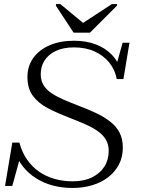

<svg xmlns="http://www.w3.org/2000/svg" viewBox="-20 -922 699 952"><path d="M345 -760H426L560 -894L561 -902H535L379 -800H402L279 -902H258L257 -894ZM340 10Q288 10 242.5 -2Q197 -14 159 -38Q121 -62 94 -96Q67 -130 53 -174Q60 -172 65.5 -168Q71 -164 75.5 -159Q80 -154 81 -146L41 0H5L41 -215H76Q89 -167 114 -131Q139 -95 173.5 -71Q208 -47 250.5 -35Q293 -23 340 -23Q396 -23 436 -42.5Q476 -62 497.5 -96Q519 -130 519 -174Q519 -206 505 -229.5Q491 -253 465 -271.5Q439 -290 403.5 -305.5Q368 -321 325 -338Q264 -361 216.5 -386Q169 -411 142.5 -447.5Q116 -484 116 -540Q116 -594 145 -634.5Q174 -675 226 -697.5Q278 -720 347 -720Q408 -720 456 -701.5Q504 -683 536 -649Q568 -615 582 -568Q574 -569 568.5 -572.5Q563 -576 560 -582Q557 -588 556 -596L588 -710H622L592 -530H559Q550 -577 521.5 -612Q493 -647 449 -667Q405 -687 347 -687Q293 -687 256 -669Q219 -651 200.5 -621.5Q182 -592 182 -554Q182 -523 195.5 -500.5Q209 -478 234 -461Q259 -444 293 -429Q327 -414 369 -398Q417 -380 457 -361Q497 -342 527 -318.5Q557 -295 573 -264Q589 -233 589 -190Q589 -143 569.5 -106Q550 -69 516 -43Q482 -17 437 -3.5Q392 10 340 10Z"/></svg>

Font: Roboto Serif 120pt Expanded Light
Style: Italic
Weight: 300
Width: 7
Italic angle: -10°
Designer: Greg Gazdowicz
Foundry: Commercial Type
Version: Version 1.008